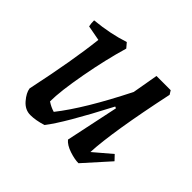

<svg xmlns="http://www.w3.org/2000/svg" viewBox="-120 -608 764 764"><g transform="rotate(45 261.5 -226.5)"><path d="M54 -61Q97 -263 111 -391L47 -403Q44 -416 44 -434Q128 -442 197 -465L214 -445Q188 -357 168 -248Q148 -139 148 -82Q167 -69 188 -63Q264 -159 357 -344L376 -453H456L466 -437Q410 -173 404 -53L478 -116L498 -95L402 12Q380 12 350 2Q320 -8 306 -25L353 -248L346 -251Q247 -61 199 0Q161 12 131 12Q101 12 79 -13.5Q57 -39 54 -61Z"/></g></svg>

Font: Albura Medium
Style: Italic
Weight: 462
Italic angle: -7°
Designer: Mercedes Jáuregui
Foundry: Omnibus-Type Team
Version: Version 1.000